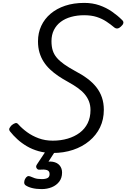

<svg xmlns="http://www.w3.org/2000/svg" viewBox="-20 -1035 871 1324"><path d="M343 20Q291 20 246.5 7.5Q202 -5 165.5 -26.5Q129 -48 100 -74.5Q71 -101 49 -129Q40 -141 45.5 -151.5Q51 -162 61 -172Q75 -183 86 -186Q97 -189 106 -178Q132 -149 167 -123.5Q202 -98 246.5 -81.5Q291 -65 344 -65Q399 -65 446.5 -79Q494 -93 529.5 -119.5Q565 -146 584.5 -185.5Q604 -225 604 -276Q604 -309 593.5 -336Q583 -363 563.5 -386Q544 -409 515 -429.5Q486 -450 448 -471Q413 -490 382 -511Q351 -532 325.5 -556Q300 -580 281.5 -608.5Q263 -637 252.5 -672Q242 -707 242 -750Q242 -808 264.5 -856.5Q287 -905 329 -940.5Q371 -976 429.5 -995.5Q488 -1015 561 -1015Q618 -1015 665.5 -998.5Q713 -982 752 -955Q791 -928 822 -897Q833 -887 830.5 -875.5Q828 -864 814 -852Q803 -841 791.5 -839Q780 -837 769 -845Q743 -867 713.5 -886.5Q684 -906 647 -918Q610 -930 560 -930Q512 -930 470.5 -918.5Q429 -907 399 -884.5Q369 -862 352 -828.5Q335 -795 335 -751Q335 -715 343.5 -687.5Q352 -660 371.5 -637Q391 -614 422 -592Q453 -570 497 -546Q545 -521 582 -493.5Q619 -466 644.5 -433.5Q670 -401 683 -362.5Q696 -324 696 -278Q696 -211 670 -157Q644 -103 596 -63Q548 -23 483.5 -1.5Q419 20 343 20ZM267 269Q230 269 200.5 261.5Q171 254 154 241Q146 233 147 220.5Q148 208 153 199Q160 186 168.5 181.5Q177 177 187 181Q200 187 219 193.5Q238 200 269 200Q294 200 308 192.5Q322 185 322 165Q322 143 302.5 137.5Q283 132 256 135Q245 136 240.5 133Q236 130 232 124Q228 117 229.5 110.5Q231 104 236 97L309 -13H374L298 105L269 89Q313 75 344 80.5Q375 86 391.5 106Q408 126 408 155Q408 192 388.5 217.5Q369 243 337 256Q305 269 267 269Z"/></svg>

Font: Playwrite AU TAS
Style: Regular
Weight: 400
Designer: Veronika Burian, José Scaglione
Foundry: TypeTogether
Version: Version 1.002